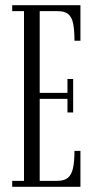

<svg xmlns="http://www.w3.org/2000/svg" viewBox="-20 -720 364 740"><path d="M27 0V-23H72.5V-677H27V-700H290V-563H267Q267 -603.5 262 -628.8Q257 -654 243.2 -665.5Q229.5 -677 202.5 -677H133V-362H240V-415.5H262V-286.5H240V-339H133V-23H201Q228 -23 242 -35Q256 -47 261.5 -72.5Q267 -98 267 -138.5H290V0Z"/></svg>

Font: Imbue 48pt Light
Style: Regular
Weight: 300
Designer: Tyler Finck
Foundry: Etcetera Type Company
Version: Version 1.102